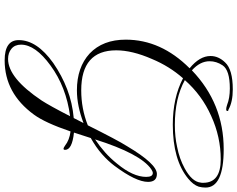

<svg xmlns="http://www.w3.org/2000/svg" viewBox="-120 -618 1044 845"><g transform="rotate(90 402.5 -195.0)"><path d="M245 307Q156 307 156 245Q156 165 257 93Q312 55 372 32Q432 9 499 3L521 -40Q484 -26 448 -18.5Q412 -11 377 -11Q276 -11 215 -67Q154 -125 154 -226Q154 -381 280 -507Q226 -551 226 -599Q226 -634 254 -663Q285 -697 373 -697Q428 -697 462 -678Q468 -678 468 -673Q468 -668 460 -668Q453 -668 441 -672Q411 -684 369 -684Q288 -684 267 -652Q249 -625 249 -595Q249 -553 289 -517Q435 -657 636 -657Q805 -657 805 -577Q805 -562 801 -547Q793 -523 766 -501Q684 -433 528 -433Q410 -433 324 -478Q271 -418 239 -341Q201 -254 201 -184Q201 -30 377 -30Q458 -30 531 -59Q563 -123 586 -166.5Q609 -210 623 -232Q701 -363 745 -363Q780 -363 780 -324Q780 -271 709 -176Q688 -148 658 -121.5Q628 -95 587 -72L563 2Q639 10 639 41Q639 48 634 48Q630 48 620 41Q596 22 558 17Q520 129 484 178Q390 307 245 307ZM529 -442Q555 -442 579.5 -444.5Q604 -447 626 -452Q678 -462 720 -485Q779 -517 783 -555Q784 -558 784 -561Q784 -564 784 -567Q784 -644 681 -644Q582 -644 490 -602Q398 -561 332 -486Q412 -442 529 -442ZM593 -91Q623 -111 650 -135Q677 -159 700 -188Q758 -258 758 -316Q758 -345 741 -345Q737 -345 733 -343Q729 -341 724 -338Q656 -291 593 -91ZM239 292Q323 292 422 144Q433 127 450.5 95.5Q468 64 491 19Q362 36 268 105Q176 172 176 235Q176 262 194 277Q212 292 239 292Z"/></g></svg>

Font: Imperial Script
Style: Regular
Weight: 400
Designer: Robert E. Leuschke
Foundry: Robert E. Leuschke
Version: Version 1.010; ttfautohint (v1.8.3)